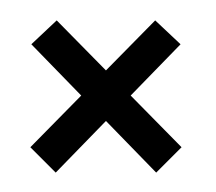

<svg xmlns="http://www.w3.org/2000/svg" viewBox="-20 -334 217 193"><path d="M137 -160.5 162.5 -186 37 -313.5 11.5 -289.5ZM36 -160.5 161.5 -289.5 136 -313.5 10.5 -186Z"/></svg>

Font: Anybody UltraCondensed Light
Style: Regular
Weight: 300
Width: 1
Version: Version 1.113;gftools[0.9.25]